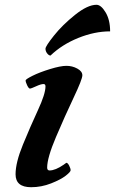

<svg xmlns="http://www.w3.org/2000/svg" viewBox="-20 -772 480 802"><path d="M440 -641Q375 -641 307 -613.5Q239 -586 191 -540Q184 -540 177 -549Q170 -558 170 -568.5Q170 -579 205.5 -623.5Q241 -668 293.5 -710Q346 -752 383 -752Q402 -752 421 -720.5Q440 -689 440 -641ZM110 10Q45 10 45 -44Q45 -93 76 -168.5Q107 -244 138.5 -312Q170 -380 170 -411Q170 -421 162 -421Q151 -421 130.5 -411.5Q110 -402 105 -402Q100 -402 93.5 -415.5Q87 -429 87 -436Q87 -441 116 -455.5Q145 -470 189 -483.5Q233 -497 257.5 -497Q282 -497 303 -485.5Q324 -474 324 -457.5Q324 -441 287.5 -364Q251 -287 214 -200Q177 -113 177 -72Q177 -60 187 -60Q211 -60 246 -84L257 -92Q263 -92 269 -80Q275 -68 275 -61Q275 -54 254.5 -38Q234 -22 193.5 -6Q153 10 110 10Z"/></svg>

Font: Clara
Style: Regular
Weight: 400
Designer: Proyecto DEMO
Foundry: Proyecto DEMO
Version: Version 1.002